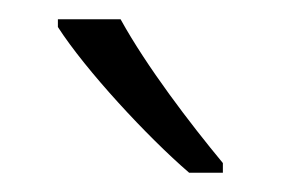

<svg xmlns="http://www.w3.org/2000/svg" viewBox="-20 -785 291 199"><path d="M105 -765H40V-757C69 -712 133 -643 176 -606H211V-616C177 -657 132 -716 105 -765Z"/></svg>

Font: Noto Sans Kannada Condensed Light
Style: Regular
Weight: 300
Width: 3
Designer: Jelle Bosma - Monotype Design Team
Foundry: Monotype Imaging Inc.
Version: Version 2.005